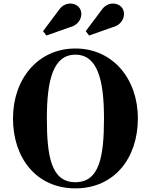

<svg xmlns="http://www.w3.org/2000/svg" viewBox="-20 -1027 830 1057"><path d="M602.5 -878C656.5 -892 676.5 -947.5 653 -982.5C633 -1012.5 573.5 -1022.5 539 -971.5L452 -855.5L470.5 -831.5ZM367.5 -878C421.5 -892 441.5 -947.5 418 -982.5C398 -1012.5 338.5 -1022.5 304 -971.5L217 -855.5L235.5 -831.5ZM395 10C609.5 10 739 -156.5 739 -375C739 -593.5 600.5 -760 395 -760C190 -760 51.5 -593.5 51.5 -375C51.5 -156.5 181 10 395 10ZM395 -726C517 -726 552.5 -587 552.5 -375C552.5 -163 527 -24 395 -24C263 -24 238 -163 238 -375C238 -587 273 -726 395 -726Z"/></svg>

Font: Bodoni* 06
Style: Bold
Weight: 700
Version: Version 2.2